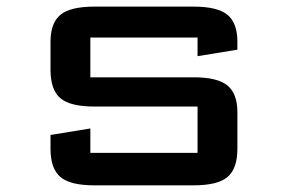

<svg xmlns="http://www.w3.org/2000/svg" viewBox="-20 -557 865 577"><path d="M131.8 -432.1Q131.8 -487.8 161.6 -512.5Q191.4 -537.1 263.7 -537.1H561.5Q633.8 -537.1 663.6 -512.5Q693.4 -487.8 693.4 -432.1V-407.7L573.7 -388.2V-444.3H251.5V-324.7H561.5Q633.8 -324.7 663.6 -300Q693.4 -275.4 693.4 -219.7V-109.9Q693.4 -50.8 664.1 -25.4Q634.8 0 561.5 0H263.7Q190.4 0 161.1 -25.4Q131.8 -50.8 131.8 -109.9V-151.4L251.5 -170.9V-97.7H573.7V-236.8H263.7Q190.4 -236.8 161.1 -262.2Q131.8 -287.6 131.8 -346.7Z"/></svg>

Font: Squarish Sans CT
Style: RegularSC
Weight: 400
Version: Version 0.9